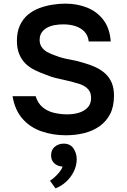

<svg xmlns="http://www.w3.org/2000/svg" viewBox="-20 -736 697 1056"><path d="M342 8Q271 8 208.5 -13.5Q146 -35 104 -82.5Q62 -130 49 -207H176Q188 -168 214.5 -146Q241 -124 277 -115.5Q313 -107 350 -107Q383 -107 412.5 -115.5Q442 -124 461.5 -144Q481 -164 481 -197Q481 -222 470.5 -237.5Q460 -253 441.5 -263.5Q423 -274 397 -280Q372 -288 343 -294Q314 -300 286 -307Q258 -314 233 -325Q201 -336 171.5 -350.5Q142 -365 120.5 -386Q99 -407 86 -438Q73 -469 73 -512Q73 -561 89.5 -596.5Q106 -632 133.5 -655Q161 -678 195.5 -691Q230 -704 267.5 -710Q305 -716 339 -716Q405 -716 459.5 -694Q514 -672 549 -626Q584 -580 589 -508H468Q464 -542 444 -562.5Q424 -583 394 -592.5Q364 -602 329 -602Q305 -602 281.5 -598Q258 -594 239.5 -584Q221 -574 209.5 -557.5Q198 -541 198 -516Q198 -494 209 -477.5Q220 -461 239.5 -450Q259 -439 286 -430Q321 -416 362.5 -409Q404 -402 441 -390Q477 -380 507.5 -365.5Q538 -351 560 -330.5Q582 -310 594.5 -280.5Q607 -251 607 -210Q607 -150 585.5 -108.5Q564 -67 526.5 -41Q489 -15 441.5 -3.5Q394 8 342 8ZM285 300 255 258Q268 250 282 237Q296 224 308 209Q320 194 324 180Q298 179 279.5 163Q261 147 261 119Q261 87 282 70.5Q303 54 330 54Q366 54 384 80Q402 106 402 142Q401 178 384.5 210Q368 242 341.5 265.5Q315 289 285 300Z"/></svg>

Font: Onest SemiBold
Style: Regular
Weight: 600
Designer: Dmitri Voloshin, Andrey Kudryavtsev
Foundry: Dmitri Voloshin, Andrey Kudryavtsev
Version: Version 1.000;gftools[0.9.33]